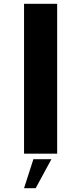

<svg xmlns="http://www.w3.org/2000/svg" viewBox="-20 -805 434 1006"><path d="M106 0H279.5V-785H106ZM106 181H167L249.5 29H155Z"/></svg>

Font: Anybody ExtraExpanded SemiBold
Style: Regular
Weight: 600
Width: 8
Version: Version 1.113;gftools[0.9.25]